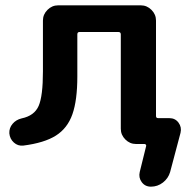

<svg xmlns="http://www.w3.org/2000/svg" viewBox="-20 -540 707 720"><path d="M67 6Q47 8 32 -5.5Q17 -19 15 -40Q14 -60 27 -75.5Q40 -91 61 -96Q109 -106 125 -143Q141 -180 141 -272V-463Q141 -486 158 -503Q175 -520 198 -520H508Q531 -520 548 -503Q565 -486 565 -463V-105Q565 -97 573 -97H615Q637 -97 649.5 -80Q662 -63 657 -42L618 105Q611 129 591 144.5Q571 160 546 160Q524 160 511.5 143Q499 126 504 105L528 8Q529 5 527 2.5Q525 0 522 0H504H490Q467 0 450 -17Q433 -34 433 -57V-411Q433 -420 424 -420H278Q270 -420 270 -411V-253Q270 -164 251.5 -111.5Q233 -59 189.5 -31.5Q146 -4 67 6Z"/></svg>

Font: Rounded Mplus 1c Bold
Style: Bold
Weight: 700
Version: Version 1.059.20150529